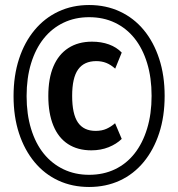

<svg xmlns="http://www.w3.org/2000/svg" viewBox="-20 -735 710 765"><path d="M335 10Q268 10 212.8 -15.5Q157.5 -41 117.5 -89.2Q77.5 -137.5 55.8 -203.8Q34 -270 34 -352Q34 -433.5 55.8 -500.2Q77.5 -567 117.8 -615.2Q158 -663.5 213.2 -689.2Q268.5 -715 335 -715Q402 -715 457.5 -689.2Q513 -663.5 552.8 -615.5Q592.5 -567.5 614.2 -501Q636 -434.5 636 -353Q636 -271 614.2 -204.5Q592.5 -138 552.5 -89.5Q512.5 -41 457.2 -15.5Q402 10 335 10ZM344 -136Q289.5 -136 251 -161Q212.5 -186 192.5 -234.8Q172.5 -283.5 172.5 -352.5Q172.5 -422.5 192.8 -470.2Q213 -518 252.2 -543.5Q291.5 -569 346.5 -569Q383.5 -569 414 -558Q444.5 -547 465 -525.5L439 -461.5Q421 -477.5 403 -484.5Q385 -491.5 363.5 -491.5Q315 -491.5 291.2 -458.2Q267.5 -425 267.5 -353Q267.5 -280.5 290.5 -247Q313.5 -213.5 361 -213.5Q386 -213.5 404.2 -221.8Q422.5 -230 438.5 -244L465 -181.5Q444 -161 412.8 -148.5Q381.5 -136 344 -136ZM335 -38.5Q392 -38.5 438 -60.5Q484 -82.5 516.2 -123.5Q548.5 -164.5 566.2 -222.8Q584 -281 584 -353Q584 -425.5 566.2 -483.5Q548.5 -541.5 516.2 -582Q484 -622.5 438 -644.5Q392 -666.5 335 -666.5Q279 -666.5 233 -644.5Q187 -622.5 154.2 -581.5Q121.5 -540.5 103.8 -482.5Q86 -424.5 86 -352Q86 -280 103.8 -221.8Q121.5 -163.5 154.2 -123Q187 -82.5 233 -60.5Q279 -38.5 335 -38.5Z"/></svg>

Font: Nunito Sans 12pt ExtraLight Condensed
Style: Regular
Weight: 200
Width: 3
Version: Version 3.101;gftools[0.9.27]